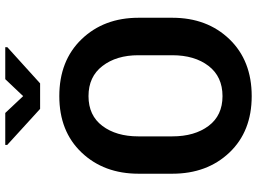

<svg xmlns="http://www.w3.org/2000/svg" viewBox="-144 -822 977 730"><g transform="rotate(-90 345.0 -457.5)"><path d="M344 10.5Q210 10.5 129.5 -74.2Q49 -159 49 -291.5V-419.5Q49 -551.5 129.5 -636.2Q210 -721 344 -721Q479 -721 560.5 -636.2Q642 -551.5 642 -419.5V-291.5Q642 -159 560.5 -74.2Q479 10.5 344 10.5ZM344 -100.5Q418 -100.5 458.8 -153.5Q499.5 -206.5 499.5 -291.5V-420.5Q499.5 -504 458.5 -557Q418 -610 344 -610Q270.5 -610 230.8 -557.2Q191 -504.5 191 -420.5V-291.5Q191 -206.5 230.8 -153.5Q270.5 -100.5 344 -100.5ZM392.5 -794H295.5L158.5 -919V-926.5H280L344 -858.5L408.5 -926.5H530V-918.5Z"/></g></svg>

Font: Roberto Sans
Style: Bold
Weight: 700
Designer: Google (font) & Cristiano Sobral (main changes)
Version: Version 1.000;October 12, 2021;FontCreator 14.0.0.2814 64-bi